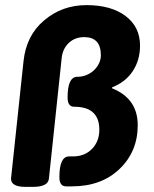

<svg xmlns="http://www.w3.org/2000/svg" viewBox="-20 -728 601 750"><path d="M238 0Q212 0 212 -36Q212 -117 250 -117H265Q311 -117 339.5 -146.5Q368 -176 368 -221Q368 -311 270 -311Q244 -311 244 -347Q244 -428 282 -428Q301 -428 318 -435Q335 -442 347.5 -454Q360 -466 367 -481Q374 -496 374 -512Q374 -583 309 -583Q273 -583 249 -560.5Q225 -538 221 -502L171 -30Q168 2 108 2H80Q23 2 23 -30L72 -490Q83 -590 152 -648Q222 -708 318 -708Q414 -708 470.5 -665.5Q527 -623 527 -550Q527 -493 498.5 -450Q470 -407 418 -387V-383Q518 -343 518 -239Q518 -136 447 -68Q376 0 261 0Z"/></svg>

Font: AsCom
Style: Bold Italic
Weight: 700
Italic angle: -48°
Designer: AsCom
Foundry: AsCom
Version: Version 1.001